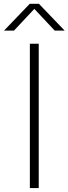

<svg xmlns="http://www.w3.org/2000/svg" viewBox="-54 -964 351 984"><path d="M99 0V-740H144.5V0ZM-33.5 -807 98.5 -944.5H145.5L277.5 -807H226.5L113.5 -927.5H130.5L17.5 -807Z"/></svg>

Font: Encode Sans SemiExpanded ExtraLight
Style: Regular
Weight: 250
Width: 6
Designer: Multiple Designers
Foundry: Impallari Type
Version: Version 3.002